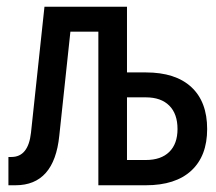

<svg xmlns="http://www.w3.org/2000/svg" viewBox="-20 -550 640 570"><path d="M5 0V-84H14Q64 -84 72 -156L112 -530H357V-335H413Q501 -335 548 -291.5Q595 -248 595 -167Q595 -87 548 -43.5Q501 0 413 0H272V-456H189L156 -147Q141 0 26 0ZM357 -75H413Q458 -75 482.5 -99Q507 -123 507 -167Q507 -212 482.5 -236.5Q458 -261 413 -261H357Z"/></svg>

Font: Geist Mono
Style: Regular
Weight: 400
Monospace: yes
Designer: Basement.studio, Andrés Briganti, Mateo Zaragoza
Foundry: Basement.studio, Vercel, Andrés Briganti, Guido Ferreyra, Mateo Zaragoza
Version: Version 1.500; ttfautohint (v1.8.4.7-5d5b)